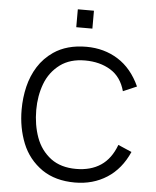

<svg xmlns="http://www.w3.org/2000/svg" viewBox="-61 -965 831 1026"><g transform="rotate(5 355.0 -452.0)"><path d="M379 10Q274.5 10 203 -38.5Q128.5 -90.5 95.2 -173.5Q62 -256.5 62 -353.5Q62 -418 76.2 -477.2Q90.5 -536.5 121.5 -585.8Q152.5 -635 202.5 -669.5Q273.5 -718 378 -718Q473.5 -718 548 -671.2Q622.5 -624.5 665.5 -530L592.5 -498.5Q572 -574 514.5 -609.2Q457 -644.5 377 -644.5Q297 -644.5 244 -605.5Q188.5 -564 164.2 -499Q140 -434 140 -358.5Q140 -279 164.2 -211.8Q188.5 -144.5 244 -102.5Q297.5 -63 379 -63Q457.5 -63 511.5 -99Q565.5 -135 593.5 -210.5L666.5 -179Q625.5 -86 550.8 -38Q476 10 379 10ZM401 -817.5H314.5V-913.5H401Z"/></g></svg>

Font: Acari Sans
Style: Regular
Weight: 400
Designer: Alfredo Marco Pradil and Stefan Peev (font) & Cristiano Sobral (main changes)
Foundry: Alfredo Marco Pradil and Stefan Peev (font) & Cristiano Sobral (main changes)
Version: Version 1.063; ttfautohint (v1.8.3)